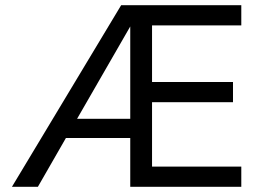

<svg xmlns="http://www.w3.org/2000/svg" viewBox="-20 -720 1010 740"><path d="M482 -188H234L126 0H26L447 -700H910V-622H566V-404H878V-326H566V-78H910V0H482ZM482 -262V-618L277 -262Z"/></svg>

Font: NT Somic
Style: Regular
Weight: 400
Designer: Ravid Balaliev — lead type designer, mastering
Michael Voronin — secret advisor, marketing
Ivan Kovalenko — best boy
Foundry: NT Type
Version: Version 0.7